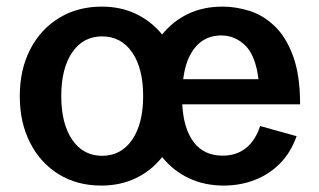

<svg xmlns="http://www.w3.org/2000/svg" viewBox="-20 -560 984 592"><path d="M292 12.2Q217.8 12.2 161.1 -22.7Q104.5 -57.6 72.8 -119.9Q41 -182.1 41 -263.2Q41 -345.2 73 -407.5Q105 -469.7 162.1 -504.6Q219.2 -539.6 293.9 -539.6Q352.5 -539.6 399.4 -517.1Q446.3 -494.6 480 -453.6Q512.7 -494.6 559.8 -517.1Q606.9 -539.6 666 -539.6Q707.5 -539.6 749.5 -526.4Q791.5 -513.2 826.7 -479.7Q861.8 -446.3 883.5 -387.5Q905.3 -328.6 905.3 -238.3H542Q545.9 -163.1 577.4 -121.6Q608.9 -80.1 666.5 -80.1Q708.5 -80.1 737.8 -103Q767.1 -126 782.2 -171.4L894.5 -140.1Q876.5 -89.4 843 -55.7Q809.6 -22 764.9 -4.9Q720.2 12.2 669.9 12.2Q610.8 12.2 562.5 -10.5Q514.2 -33.2 480 -75.7Q446.8 -33.7 398.9 -10.7Q351.1 12.2 292 12.2ZM294.9 -79.6Q353.5 -79.6 387.5 -129.2Q421.4 -178.7 421.4 -263.7Q421.4 -349.1 387.5 -398.4Q353.5 -447.8 294.9 -447.8Q236.3 -447.8 202.6 -398.4Q168.9 -349.1 168.9 -263.7Q168.9 -178.7 202.6 -129.2Q236.3 -79.6 294.9 -79.6ZM544.9 -315.9H776.9Q768.1 -388.7 736.3 -419.7Q704.6 -450.7 662.1 -450.7Q613.3 -450.7 583 -415.3Q552.7 -379.9 544.9 -315.9Z"/></svg>

Font: Schibsted Grotesk SemiBold
Style: Regular
Weight: 600
Designer: Bakken & Baeck AS, Henrik Kongsvoll
Foundry: Schibsted ASA
Version: Version 1.100;gftools[0.9.25]